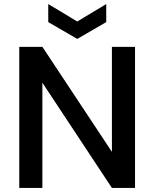

<svg xmlns="http://www.w3.org/2000/svg" viewBox="-20 -927 761 947"><path d="M646 0H532L189 -519V0H75V-696H189L532 -178V-696H646ZM504 -818 361 -735 218 -818V-907L361 -821L504 -907Z"/></svg>

Font: MSTAGE Medium
Style: Regular
Weight: 500
Designer: Ninad Kale (Devanagari), Jonny Pinhorn (Latin)
Foundry: Indian Type Foundry
Version: 4.004